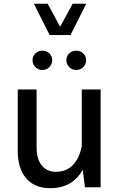

<svg xmlns="http://www.w3.org/2000/svg" viewBox="-20 -984 631 1009"><path d="M158.2 -964.4H230.5L295.9 -843.3L361.8 -964.4H433.1L350.6 -799.8H240.7ZM150.9 -667.5Q150.9 -689 166 -703.4Q181.2 -717.8 202.6 -717.8Q224.1 -717.8 239.3 -703.4Q254.4 -689 254.4 -667.5Q254.4 -646.5 239.3 -631.3Q224.1 -616.2 202.6 -616.2Q181.2 -616.2 166 -631.3Q150.9 -646.5 150.9 -667.5ZM328.6 -667.5Q328.6 -689 343.8 -703.4Q358.9 -717.8 380.4 -717.8Q402.3 -717.8 417.5 -703.4Q432.6 -689 432.6 -667.5Q432.6 -646.5 417.5 -631.3Q402.3 -616.2 380.4 -616.2Q358.9 -616.2 343.8 -631.3Q328.6 -646.5 328.6 -667.5ZM73.2 -190.9V-513.7H172.4V-209Q172.4 -148.9 199 -115Q225.6 -81.1 274.4 -81.1Q327.6 -81.1 362.1 -115.7Q396.5 -150.4 409.7 -215.3V-513.7H508.8V0H426.3L415 -92.3Q360.8 4.9 244.1 4.9Q162.1 4.9 117.7 -46.9Q73.2 -98.6 73.2 -190.9Z"/></svg>

Font: Estedad-FD Medium
Style: Regular
Weight: 500
Designer: Amin Abedi
Version: Version 7.3